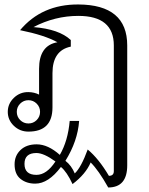

<svg xmlns="http://www.w3.org/2000/svg" viewBox="-20 -580 662 854"><path d="M158.2 -82.5Q158.2 -104 143.1 -119.1Q127.9 -134.3 106.4 -134.3Q85 -134.3 69.8 -119.1Q54.7 -104 54.7 -82.5Q54.7 -61 69.8 -45.9Q85 -30.8 106.4 -30.8Q127.9 -30.8 143.1 -45.9Q158.2 -61 158.2 -82.5ZM461.4 253.9Q418 176.8 383.3 142.6Q361.3 194.3 302.7 238.8Q277.3 184.1 251 162.6Q195.3 236.8 136.7 236.8Q97.7 236.8 71.3 215.8Q44.9 194.8 44.9 150.9Q44.9 112.3 71.3 87.2Q97.7 62 143.1 62Q193.4 62 246.1 108.9Q282.2 46.9 290 -42H332Q325.2 48.3 271 135.3Q297.9 156.2 312.5 191.4Q340.8 165 370.1 85Q418.9 125.5 464.4 202.1Q486.3 202.1 486.3 181.2V-377.9Q486.3 -509.3 328.6 -509.3Q224.1 -509.3 128.9 -459.5Q242.7 -450.7 294.9 -401.9V-372.6Q213.4 -356 213.4 -254.4V-102.1Q213.4 5.4 106.4 5.4Q68.4 5.4 41.5 -20.5Q14.6 -46.4 14.6 -82.5Q14.6 -118.7 41.7 -144.8Q68.8 -170.9 106.4 -170.4Q132.8 -169.9 153.8 -159.2V-273.9Q153.8 -377.9 235.4 -392.1Q178.2 -423.8 69.3 -445.8Q166 -561 328.6 -560.1Q545.9 -559.1 545.9 -377.9V155.3Q545.9 253.9 461.4 253.9ZM142.1 100.6Q88.9 100.6 88.9 148.9Q88.9 197.8 142.1 197.8Q187.5 197.8 226.6 138.2Q174.8 100.6 142.1 100.6Z"/></svg>

Font: Roboto Web
Style: Light
Weight: 300
Designer: Google
Version: Version 1.200310; 2013